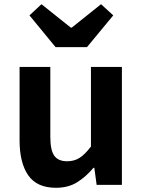

<svg xmlns="http://www.w3.org/2000/svg" viewBox="-20 -878 677 912"><path d="M246 14Q155 14 114 -45.5Q73 -105 73 -211V-560H219V-229Q219 -164 238 -138Q257 -112 299 -112Q333 -112 358.5 -128.5Q384 -145 412 -182V-560H559V0H439L428 -81H424Q388 -38 346 -12Q304 14 246 14ZM244 -654 120 -805 177 -858 316 -747H321L460 -858L518 -805L393 -654Z"/></svg>

Font: Noto Sans KR
Style: Bold
Weight: 700
Designer: Ryoko NISHIZUKA  (kana, bopomofo & ideographs); Paul D. Hunt (Latin, Greek & Cyrillic); Sandoll Communications , Soo-you
Foundry: Adobe
Version: Version 2.004-H2;hotconv 1.0.118;makeotfexe 2.5.65603